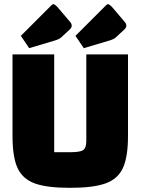

<svg xmlns="http://www.w3.org/2000/svg" viewBox="-20 -886 674 921"><path d="M40 0ZM40 -234V-625H240V-156H320Q365 -156 379.5 -166.5Q394 -177 394 -209V-625H594V-234Q594 -134 570 -81Q546 -28 487 -6.5Q428 15 316 15Q204 15 146 -6.5Q88 -28 64 -80.5Q40 -133 40 -234ZM80 -714 220 -854Q229 -865 236 -866Q242 -866 254 -854L317 -780Q324 -772 324 -762Q324 -754 315 -745L274 -707Q265 -698 241 -691L120 -655ZM342 -714 482 -854Q491 -865 498 -866Q504 -866 516 -854L579 -780Q586 -772 586 -762Q586 -754 577 -745L536 -707Q527 -698 503 -691L382 -655Z"/></svg>

Font: Changa Black
Style: Regular
Weight: 900
Designer: Eduardo Rodriguez Tunni
Foundry: Eduardo Rodriguez Tunni
Version: Version 2.001; ttfautohint (v1.5.10-5e6f)